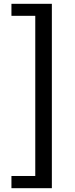

<svg xmlns="http://www.w3.org/2000/svg" viewBox="-20 -794 395 1007"><path d="M40 129V193H252V-774H40V-711H165V129Z"/></svg>

Font: コーポレート・ロゴ ver3 Medium
Style: Regular
Weight: 500
Designer: [KANA_main] LOGOTYPE.JP [Source Han Sans] Ryoko NISHIZUKA 西塚涼子 (kana, bopomofo & ideographs); Paul D. Hunt (Latin, Greek
Version: Version 12.001;FEAKit 1.0